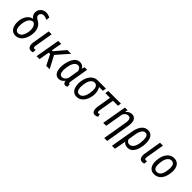

<svg xmlns="http://www.w3.org/2000/svg" viewBox="280 -2223 3884 3884"><g transform="rotate(45 2222.5 -281.0)"><path d="M126 -245.1 123.5 -210.4Q123 -200.7 123 -191.4Q123 -136.2 140.6 -103Q161.1 -64.5 204.1 -62.5Q206.5 -62.5 209 -62.5Q259.8 -62.5 294.9 -110.4Q331.1 -160.6 342.8 -249.5Q345.7 -277.8 345.7 -299.3Q345.7 -307.1 345.2 -314Q342.8 -362.3 322 -397Q301.3 -431.6 265.6 -444.3Q210 -442.9 173.8 -392.8Q137.7 -342.8 127.4 -255.4ZM154.3 -615.7Q159.2 -683.6 206.1 -724.6Q251.5 -764.6 320.3 -764.6Q321.8 -764.6 323.7 -764.6Q373.5 -763.7 431.6 -736.8L423.3 -658.2Q372.1 -688 321.8 -688Q320.3 -688 318.4 -688Q286.6 -687 265.1 -668.2Q243.7 -649.4 238.8 -618.2Q238.3 -613.3 238.3 -608.9Q238.3 -563.5 303.7 -529.3Q376 -492.2 407.7 -422.9Q424.8 -385.7 429.7 -342.8Q431.2 -328.6 431.2 -311.5Q431.2 -284.7 427.7 -249.5Q418 -173.3 385.3 -111.6Q352.5 -49.8 304.7 -19Q259.3 10.3 204.1 10.3Q201.7 10.3 198.7 10.3Q126.5 8.3 84.5 -44.9Q42.5 -98.1 39.1 -189.5Q38.6 -196.3 38.6 -205.1Q38.6 -227.1 41.5 -258.3Q51.8 -346.2 97.7 -407.5Q143.6 -468.8 210.9 -483.9L211.9 -490.2Q180.2 -511.2 166 -544.9Q153.8 -573.7 153.8 -605Q153.8 -610.4 154.3 -615.7Z M706.1 -528.3 639.2 -133.3 638.2 -113.8Q638.2 -111.3 638.2 -109.4Q638.2 -72.8 668 -72.8Q680.2 -72.8 701.2 -77.6L694.8 -2.9Q670.4 4.9 645 4.9Q642.1 4.9 639.2 4.9Q594.7 3.9 572.8 -32.2Q555.2 -61 555.2 -108.4Q555.2 -121.1 556.6 -134.8L622.1 -528.3Z M965.8 -224.6 925.8 -225.1 886.7 0H802.2L894 -528.3H978.5L937 -304.2H964.8L1155.3 -528.3H1262.7L1034.7 -268.6L1176.8 0H1079.1Z M1386.2 -168.5Q1391.6 -64.5 1463.4 -63Q1464.8 -63 1465.8 -63Q1514.6 -63 1552.2 -115.2L1570.3 -142.1L1569.8 -143.6L1610.4 -382.8Q1597.7 -425.8 1578.4 -444.1Q1559.1 -462.4 1532.2 -463.9Q1529.8 -463.9 1527.8 -463.9Q1481 -463.9 1448.7 -423.8Q1414.6 -381.8 1398.9 -302.2Q1385.7 -234.9 1385.7 -186Q1385.7 -176.8 1386.2 -168.5ZM1720.2 -528.3 1655.8 -143.1 1651.9 -103.5Q1651.9 -73.2 1667.5 -72.3L1677.7 -73.7L1681.6 -5.9Q1658.2 9.8 1632.3 9.8Q1576.7 9.8 1569.3 -62.5Q1537.6 -22.5 1505.9 -5.4Q1476.1 10.7 1441.9 10.7Q1439.9 10.7 1438 10.7Q1373.5 9.8 1337.6 -42.7Q1301.8 -95.2 1301.8 -190.4Q1301.8 -276.4 1330.6 -365.2Q1359.9 -454.1 1406.7 -497.1Q1452.1 -538.6 1511.7 -538.6Q1513.7 -538.6 1515.6 -538.6Q1593.8 -536.6 1628.4 -467.8L1648.4 -528.3Z M1873.5 -178.7Q1878.9 -66.4 1953.6 -63Q1956.1 -63 1958.5 -63Q2010.7 -63 2045.9 -112.8Q2083 -165 2094.7 -259.3L2095.7 -270L2098.6 -305.2Q2099.1 -314.9 2099.1 -324.7Q2099.1 -381.8 2081.1 -414.1Q2060.1 -452.1 2016.6 -454.1Q2014.2 -454.1 2012.2 -454.1Q1968.3 -454.1 1935.5 -418Q1901.4 -379.9 1885.7 -309.1Q1873 -249.5 1873 -198.2Q1873 -188.5 1873.5 -178.7ZM2245.6 -453.6 2136.2 -452.6Q2179.7 -384.3 2179.7 -295.4Q2179.7 -274.4 2177.2 -252Q2161.6 -129.9 2098.6 -58.6Q2037.6 10.7 1954.1 10.3Q1951.2 10.3 1948.2 10.3Q1899.4 8.8 1863.8 -17.1Q1828.1 -43 1809.6 -92.3Q1791 -141.6 1790 -198.7Q1790 -203.1 1790 -207.5Q1790 -233.4 1792.5 -256.8Q1804.2 -348.1 1837.6 -408.4Q1871.1 -468.8 1919.2 -498.8Q1967.3 -528.8 2025.9 -528.8L2259.3 -528.3Z M2675.8 -455.1H2533.2L2479 -130.9L2477.1 -113.3Q2476.6 -107.4 2476.6 -102.5Q2476.6 -67.9 2500 -67.9Q2514.6 -67.9 2535.6 -79.1L2549.8 -14.2Q2515.6 9.3 2477.5 9.3Q2476.1 9.3 2474.6 9.3Q2437.5 8.8 2417.2 -17.1Q2397 -43 2395 -87.9Q2394.5 -95.2 2394.5 -102.1Q2394.5 -119.6 2396.5 -136.2L2448.7 -455.1H2313.5L2326.7 -528.3H2688.5Z M2877 -528.8 2866.7 -466.8Q2924.8 -538.1 2998 -538.1Q3053.2 -537.6 3083.7 -503.7Q3114.3 -469.7 3117.7 -409.2Q3118.2 -396.5 3118.2 -383.8Q3118.2 -361.3 3116.2 -338.9L3024.9 202.6H2940.9L3031.7 -337.4L3034.7 -380.9Q3034.7 -463.4 2966.3 -464.8Q2935.5 -464.8 2910.4 -447.5Q2885.3 -430.2 2861.8 -391.1L2794.4 0H2709.5L2801.3 -528.3Z M3306.2 -128.4Q3330.1 -65.4 3386.2 -63.5Q3388.7 -63.5 3391.6 -63.5Q3443.4 -63.5 3478 -109.4Q3514.6 -158.2 3525.9 -245.1L3526.9 -255.4Q3532.7 -300.3 3532.7 -335.9Q3531.2 -404.3 3511.5 -434.1Q3491.7 -463.9 3456.1 -464.8Q3455.1 -464.8 3454.1 -464.8Q3410.6 -464.8 3379.4 -421.4Q3348.1 -377 3333 -293.5ZM3245.6 -281.7Q3255.4 -354 3286.4 -416.7Q3317.4 -479.5 3362.3 -509.8Q3405.3 -538.6 3457.5 -538.6Q3460 -538.6 3462.4 -538.6Q3537.1 -537.1 3576.7 -478.5Q3614.7 -422.4 3614.7 -322.8Q3614.7 -318.8 3614.7 -315.4L3611.3 -255.4Q3598.6 -161.1 3569.6 -102.5Q3540.5 -43.9 3499.5 -16.1Q3460.4 10.3 3412.6 10.3Q3410.2 10.3 3407.7 10.3Q3335.4 8.3 3293.5 -43L3247.6 203.1H3162.6Z M3890.1 -528.3 3823.2 -133.3 3822.3 -113.8Q3822.3 -111.3 3822.3 -109.4Q3822.3 -72.8 3852.1 -72.8Q3864.3 -72.8 3885.3 -77.6L3878.9 -2.9Q3854.5 4.9 3829.1 4.9Q3826.2 4.9 3823.2 4.9Q3778.8 3.9 3756.8 -32.2Q3739.3 -61 3739.3 -108.4Q3739.3 -121.1 3740.7 -134.8L3806.2 -528.3Z M4095.2 -263.7 4089.8 -217.8 4088.4 -192.9Q4088.4 -189 4088.4 -185.1Q4088.4 -128.9 4107.4 -97.7Q4127.9 -64 4169.4 -62Q4172.4 -62 4174.8 -62Q4225.1 -62 4258.3 -99.6Q4293.9 -139.6 4306.2 -220.7L4313.5 -274.9L4315.9 -308.1Q4315.9 -312 4315.9 -315.4Q4315.9 -372.1 4295.9 -403.8Q4274.9 -437.5 4233.9 -439.5Q4231.4 -439.5 4229 -439.5Q4177.7 -439.5 4142.6 -395Q4106 -347.7 4095.2 -263.7ZM4007.3 -227.1 4012.7 -273.4Q4028.3 -381.3 4087.4 -447.3Q4145 -511.2 4232.9 -511.2Q4235.8 -511.2 4239.3 -511.2Q4296.9 -509.8 4334.5 -478.5Q4372.1 -447.8 4388.2 -393.6Q4399.4 -356.4 4399.4 -314Q4399.4 -294.4 4397 -273.9L4391.1 -226.6Q4375.5 -119.1 4316.9 -54.2Q4258.3 9.3 4170.4 9.3Q4167.5 9.3 4164.6 9.3Q4107.4 7.8 4069.8 -22.9Q4032.2 -53.7 4016.1 -107.9Q4004.9 -145 4004.9 -187Q4004.9 -206.5 4007.3 -227.1Z"/></g></svg>

Font: MAUL Condensed Italic
Style: Condenced Regular Italic
Weight: 400
Italic angle: -12°
Designer: MAUL
Version: Version 1.0; 2020; ttfautohint (v1.8.3)